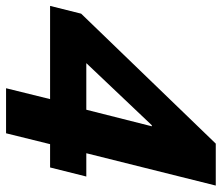

<svg xmlns="http://www.w3.org/2000/svg" viewBox="-80 -646 715 618"><g transform="rotate(90 277.0 -337.5)"><path d="M252.5 0 287.5 -141.7H-12.5L12.5 -241.7L430.8 -675H565.8L461.7 -258.3H536.7L507.5 -141.7H432.5L397.5 0ZM171.7 -258.3H321.7L375 -469.2H371.7Z"/></g></svg>

Font: Funnel Sans ExtraBold
Style: Italic
Weight: 800
Italic angle: -14.036°
Version: Version 1.000; Beta; Release 5; Build 24; ttfautohint (v1.8.